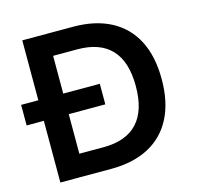

<svg xmlns="http://www.w3.org/2000/svg" viewBox="-110 -829 962 938"><g transform="rotate(-15 371.5 -359.5)"><path d="M82 0V-719H339Q451 -719 530 -677Q609 -635 650 -555Q691 -475 691 -360Q691 -245 650 -164.5Q609 -84 530 -42Q451 0 339 0ZM208 -112H331Q444 -112 502 -174Q560 -236 560 -360Q560 -484 502 -545.5Q444 -607 331 -607H208ZM-5 -312V-416H393V-312Z"/></g></svg>

Font: Nunitoga
Style: Bold
Weight: 700
Designer: Vernon Adams
Foundry: Vernon Adams
Version: Version 1.0